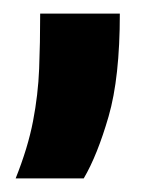

<svg xmlns="http://www.w3.org/2000/svg" viewBox="-20 -129 221 282"><path d="M3 133Q21 88 28.5 49Q36 10 37.5 -28Q39 -66 39 -109H156Q156 -15 139.5 42Q123 99 103 133Z"/></svg>

Font: Bricolage Grotesque 12pt SemiBold
Style: Regular
Weight: 600
Designer: Mathieu Triay
Foundry: Atelier Triay
Version: Version 1.001; ttfautohint (v1.8.4.7-5d5b);gftools[0.9.33.de